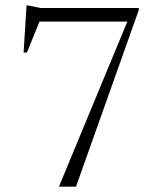

<svg xmlns="http://www.w3.org/2000/svg" viewBox="-20 -700 590 720"><path d="M500.5 -662.5 265 0H201L457.5 -619H128L81 -503H68.5L79.5 -679.5H85.5L131.5 -670H500.5Z"/></svg>

Font: Newsreader Text Light
Style: Regular
Weight: 300
Designer: Hugues Gentile
Foundry: Production Type
Version: Version 1.002